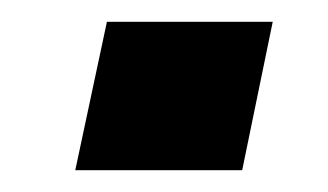

<svg xmlns="http://www.w3.org/2000/svg" viewBox="-20 -387 301 176"><path d="M49 -231 78 -367H230L202 -231Z"/></svg>

Font: Saira SemiCondensed
Style: Bold Italic
Weight: 700
Width: 4
Italic angle: -12°
Designer: Hector Gatti with collaboration of the Omnibus-Type team
Foundry: Omnibus-Type
Version: Version 1.101